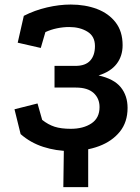

<svg xmlns="http://www.w3.org/2000/svg" viewBox="-20 -628 602 824"><path d="M251.8 175 254.2 0 358.5 -46.2V175ZM82.2 -560Q129 -584 181.8 -596.2Q234.5 -608.5 283.5 -608.5Q346 -608.5 396.4 -589.4Q446.8 -570.2 476.5 -531.5Q506.2 -492.8 506.2 -434Q506.2 -387.2 480.6 -353.9Q455 -320.5 403 -304.2Q469.2 -289.5 498.4 -253.4Q527.5 -217.2 527.5 -165Q527.5 -104 494.4 -62.9Q461.2 -21.8 405.2 -0.8Q349.2 20.2 280.5 20.2Q221.2 20.2 165.9 2.4Q110.5 -15.5 68.5 -52.5L42.2 -159L141 -184L161 -113.5Q186.5 -93.2 214.2 -84.2Q242 -75.2 283.8 -75.2Q337.5 -75.2 372.4 -98.4Q407.2 -121.5 407.2 -168.5Q407.2 -205.8 381.6 -229Q356 -252.2 305.8 -252.2H214V-345.2H303.5Q346.5 -345.2 367 -367.8Q387.5 -390.2 387.5 -430.5Q387.5 -472.5 355.1 -492.2Q322.8 -512 277 -512Q251 -512 224.5 -506.5Q198 -501 174.8 -490.2L155 -422.2L56 -444.8Z"/></svg>

Font: Podkova VF Beta
Style: Regular
Weight: 400
Designer: Ilya Yudin
Foundry: Cyreal (www.cyreal.org)
Version: Version 2.100